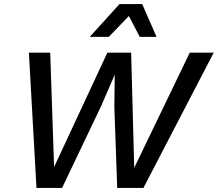

<svg xmlns="http://www.w3.org/2000/svg" viewBox="-20 -917 1063 937"><path d="M674 -897 744 -737H662L609 -839L511 -737H418L563 -897ZM158 0 121 -660H225L244 -102L504 -660H620L635 -98L906 -660H1023L680 0H552L538 -396L540 -550H539L472 -396L283 0Z"/></svg>

Font: Elaine Sans Medium
Style: Italic
Weight: 500
Italic angle: -13°
Designer: Wei Huang
Foundry: Wei Huang
Version: Version 2.001;December 24, 2019;FontCreator 12.0.0.2547 64-b